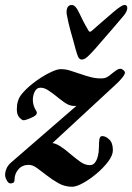

<svg xmlns="http://www.w3.org/2000/svg" viewBox="-21 -707 524 761"><path d="M265.1 33.2Q235.2 33.2 210.1 18.8Q185 4.5 164.3 -11.9Q143.6 -27.5 126.2 -40.6Q108.7 -53.6 93 -53.6Q67.1 -53.6 51.8 -35.7Q36.6 -17.8 36.6 5.2Q36.6 15.2 31.1 17.6Q25.6 20 20.7 20Q12.8 20 6.6 9.5Q0.4 -0.9 -0.6 -10.9Q-1.6 -21.9 3.9 -36.8Q9.4 -51.7 25 -64.7L319.6 -320L355.7 -318.1Q340.8 -304.1 315.5 -295.6Q290.3 -287 274 -287Q254.1 -287 235.7 -300.1Q217.4 -313.1 199.6 -327.7Q183.8 -340.2 169 -349.8Q154.1 -359.4 139.2 -359.4Q124.4 -359.4 116.8 -344.1Q109.2 -328.8 109.2 -312.2Q109.2 -299.4 112.4 -289Q115.7 -278.6 120.8 -270.4Q129.3 -258.8 120.8 -250.8Q113 -243.8 96.1 -237.1Q79.1 -230.4 72.5 -230.4Q65.8 -230.4 55.8 -241.5Q45.7 -252.5 45.7 -273.4Q45.7 -308.6 62.4 -330.6Q79.1 -352.6 108 -375.4Q122.5 -387.2 143.4 -400.6Q164.2 -413.9 185.5 -423.4Q206.8 -432.9 219.4 -432.9Q241.3 -432.9 258.7 -426.6Q276 -420.4 298.5 -413.6Q318.2 -406.6 338.3 -401.4Q358.4 -396.2 377.9 -396.2Q393.8 -396.2 402.4 -400.8Q411.1 -405.4 423.8 -416.4Q429.6 -421.4 439 -427.9Q448.4 -434.4 456.2 -434.4Q461.7 -434.4 468 -429.3Q474.2 -424.1 474.2 -419.1Q474.2 -412.1 462.4 -397.6Q450.5 -383.1 436.5 -370.8L144.1 -100.4L118.5 -110.7Q132.1 -122.5 145.5 -132Q158.9 -141.5 172.6 -141.5Q196.4 -141.5 217.5 -127.6Q238.5 -113.8 257.5 -97Q277 -80.5 296.3 -66.5Q315.7 -52.4 335.2 -52.4Q347.5 -52.4 355 -62Q362.6 -71.6 366.8 -87.5Q371 -103.5 371 -121.4Q371 -141 372.8 -154.3Q374.6 -167.6 384.4 -167.6Q397.9 -167.6 412.1 -154.1Q426.4 -140.6 426.4 -111.7Q426.4 -91.5 407.7 -66.6Q389 -41.8 362.1 -19.1Q335.2 3.6 308.4 18.4Q281.5 33.2 265.1 33.2ZM303.3 -471Q293.8 -471 289.2 -480.9Q284.5 -490.8 278.7 -511.7Q274.7 -528.3 269.5 -545.9Q264.2 -563.5 259.5 -581.2Q254.8 -598.8 250.7 -615.4Q246.7 -632 244.2 -646.7Q240.9 -662.5 245.4 -674.9Q249.9 -687.3 263.7 -687.3Q278.4 -687.3 293 -655.6Q299 -642.2 308.7 -623.5Q318.4 -604.8 330.6 -584.3Q334.5 -577.9 342.1 -584.3Q365.1 -604.8 387.9 -624.2Q410.7 -643.7 425.3 -656.6Q442.6 -671.4 454.5 -679.4Q466.4 -687.3 472.9 -687.3Q483.5 -687.3 483.5 -675.1Q483.5 -669.4 480.3 -662.1Q477 -654.7 469.9 -645.6Q452.9 -625.4 433.2 -602.5Q413.5 -579.7 393.5 -556.6Q373.5 -533.6 354.9 -512.2Q338.6 -493.7 326.2 -482.4Q313.7 -471 303.3 -471Z"/></svg>

Font: EB Garamond
Style: Italic
Weight: 400
Italic angle: -17.2°
Designer: Georg Duffner and Octavio Pardo
Foundry: Georg Duffner
Version: Version 1.001